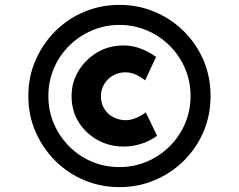

<svg xmlns="http://www.w3.org/2000/svg" viewBox="-20 -743 979 786"><path d="M469 23Q392 23 324.5 -5.5Q257 -34 206 -85Q155 -136 125.5 -203.5Q96 -271 96 -350Q96 -429 125.5 -496.5Q155 -564 206 -615Q257 -666 324.5 -694.5Q392 -723 469 -723Q546 -723 613.5 -694.5Q681 -666 732.5 -615Q784 -564 813 -496.5Q842 -429 842 -350Q842 -271 813 -203.5Q784 -136 732.5 -85Q681 -34 613.5 -5.5Q546 23 469 23ZM486 -143Q429 -143 381 -169Q333 -195 303 -241.5Q273 -288 273 -350Q273 -406 301.5 -453Q330 -500 378 -528.5Q426 -557 486 -557Q521 -557 555 -544.5Q589 -532 619 -510L574 -414Q563 -423 550 -430.5Q537 -438 523 -442.5Q509 -447 494 -447Q466 -447 443 -434Q420 -421 406.5 -398.5Q393 -376 393 -350Q393 -320 407 -297.5Q421 -275 444.5 -263Q468 -251 494 -251Q515 -251 536.5 -260Q558 -269 577 -283L623 -187Q591 -164 556 -153.5Q521 -143 486 -143ZM469 -59Q529 -59 581.5 -81.5Q634 -104 674 -143.5Q714 -183 737 -236Q760 -289 760 -350Q760 -411 737 -464Q714 -517 674 -556.5Q634 -596 581.5 -618.5Q529 -641 469 -641Q410 -641 357 -618.5Q304 -596 264 -556.5Q224 -517 201 -464Q178 -411 178 -350Q178 -288 201 -235.5Q224 -183 264 -143Q304 -103 356.5 -81Q409 -59 469 -59Z"/></svg>

Font: Lexend Tera SemiBold
Style: Regular
Weight: 600
Version: Version 1.007